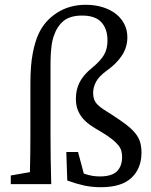

<svg xmlns="http://www.w3.org/2000/svg" viewBox="-20 -769 632 802"><path d="M107 -210V-419Q107 -497 117 -547.5Q127 -598 141 -627Q166 -682 218 -715.5Q270 -749 338 -749Q377 -749 409 -739Q441 -729 464 -711Q487 -693 499.5 -668Q512 -643 512 -613Q512 -572 489.5 -537.5Q467 -503 426 -474Q393 -450 381 -427Q369 -404 369 -381Q369 -366 373 -354.5Q377 -343 386.5 -333Q396 -323 411 -313Q426 -303 447 -290Q483 -267 507 -248.5Q531 -230 545.5 -212Q560 -194 565.5 -174.5Q571 -155 571 -131Q571 -66 529.5 -26.5Q488 13 401 13Q363 13 329.5 5.5Q296 -2 261 -15L257 -134H306L330 -44Q350 -37 366 -34.5Q382 -32 396 -32Q447 -32 468.5 -53.5Q490 -75 490 -113Q490 -126 487 -138Q484 -150 474.5 -162Q465 -174 448 -187.5Q431 -201 403 -218Q378 -232 358.5 -245.5Q339 -259 325.5 -275Q312 -291 304.5 -310.5Q297 -330 297 -357Q297 -395 313 -426Q329 -457 365 -486Q399 -514 414 -539Q429 -564 429 -600Q429 -648 403.5 -676Q378 -704 323 -704Q273 -704 245.5 -681.5Q218 -659 204 -617Q199 -602 196.5 -585.5Q194 -569 192.5 -547.5Q191 -526 191 -498Q191 -470 191 -432V-210Q191 -105 194 0H25V-36L105 -50Q106 -91 106.5 -130.5Q107 -170 107 -210Z"/></svg>

Font: Source Serif Pro
Style: Regular
Weight: 400
Designer: Frank Grießhammer
Foundry: Adobe Systems Incorporated
Version: Version 2.000;PS 1.000;hotconv 16.6.51;makeotf.lib2.5.65220